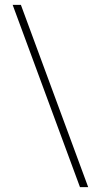

<svg xmlns="http://www.w3.org/2000/svg" viewBox="-20 -742 408 776"><path d="M30.8 0ZM336.4 14.2 64.5 -722.2H31.2L303.2 14.2Z"/></svg>

Font: TypoPRO Playfair Display SC
Style: Bold
Weight: 700
Designer: Claus Eggers Sørensen
Foundry: Claus Eggers Sørensen
Version: Version 1.004;PS 001.004;hotconv 1.0.70;makeotf.lib2.5.58329